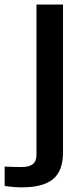

<svg xmlns="http://www.w3.org/2000/svg" viewBox="-110 -620 350 850"><path d="M-14 209.5Q-30.5 209.5 -51.5 207.8Q-72.5 206 -89.5 203V117.5Q-75.5 118 -54 118.8Q-32.5 119.5 -14.5 119.5Q19.5 119.5 35.5 106.5Q51.5 93.5 51.5 66V-600H169V55.5Q168.5 137.5 124.2 173.5Q80 209.5 -14 209.5Z"/></svg>

Font: Big Shoulders Text Thin
Style: Bold
Weight: 700
Version: Version 2.002